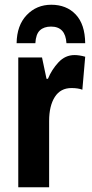

<svg xmlns="http://www.w3.org/2000/svg" viewBox="-20 -789 387 809"><path d="M294 -557Q314 -557 339 -550L327 -411Q309 -418 281 -418Q235 -418 211 -380.5Q187 -343 187 -279V0H57V-547H157L176 -457H182Q198 -496 226.5 -526.5Q255 -557 294 -557ZM196 -769Q260 -769 299 -728Q338 -687 339 -607H260Q256 -677 195 -677Q165 -677 148 -661Q131 -645 129 -607H50Q51 -682 92.5 -725.5Q134 -769 196 -769Z"/></svg>

Font: Noto Sans ExtraCondensed
Style: Bold
Weight: 700
Width: 2
Designer: Monotype Design Team
Foundry: Monotype Imaging Inc.
Version: Version 2.013; ttfautohint (v1.8.4.7-5d5b)